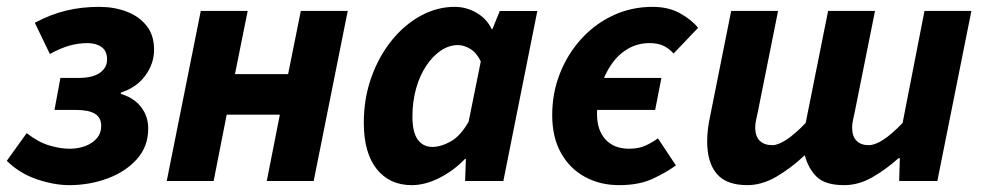

<svg xmlns="http://www.w3.org/2000/svg" viewBox="-32 -528 2869 560"><path d="M170.1 12Q126.7 12 76.1 -4.9Q25.4 -21.9 -12.2 -58.9L45.8 -139.7Q79.5 -113.4 111.5 -103.8Q143.5 -94.2 171.6 -94.2Q195.5 -94.2 216.6 -102Q237.7 -109.8 250.4 -124.7Q263.2 -139.6 263.2 -160.7Q263.2 -184.9 245 -196.1Q226.7 -207.3 191.1 -207.3H126.9L144.2 -300.7H196.5Q238.3 -300.7 259.3 -315.6Q280.3 -330.6 280.3 -354.4Q280.3 -379.4 264.2 -390.8Q248 -402.3 223.5 -402.3Q197.4 -402.3 171.4 -395.2Q145.4 -388 113.4 -370.6L69.5 -461.6Q116.9 -486.7 162.1 -497.4Q207.2 -508 257.4 -508Q300.6 -508 337.1 -494.3Q373.6 -480.5 395.5 -452.9Q417.4 -425.4 417.4 -383.1Q417.4 -342.4 391.8 -307.5Q366.2 -272.6 320.6 -258V-254Q358.6 -242.9 379.4 -215.9Q400.3 -189 400.3 -153.4Q400.3 -100.1 366.8 -63.3Q333.3 -26.4 280.8 -7.2Q228.2 12 170.1 12Z M454.3 0 553.6 -496.1H690.4L653.3 -311.8H808.3L845.4 -496.1H982.2L882.9 0H746.1L784.2 -193.5H629.2L591.1 0Z M1169.1 12Q1104 12 1066.5 -35.3Q1029.1 -82.7 1029.1 -169.8Q1029.1 -240.8 1051.1 -302.4Q1073.1 -363.9 1110.4 -410Q1147.6 -456 1195.1 -482Q1242.6 -508 1294.2 -508Q1328 -508 1357.9 -490.7Q1387.8 -473.3 1402.2 -443H1404.2L1425.7 -496H1535.2L1436.1 0H1324.6L1326.8 -64.6H1324.4Q1290.9 -29.8 1249.3 -8.9Q1207.7 12 1169.1 12ZM1228.8 -99.5Q1254 -99.5 1282.5 -115.4Q1311 -131.2 1334.8 -173L1370.3 -348.8Q1358.2 -374.1 1339.9 -385.3Q1321.5 -396.5 1303.6 -396.5Q1277.6 -396.5 1253.9 -380.5Q1230.1 -364.6 1211.3 -336.3Q1192.4 -308 1181.6 -269.9Q1170.9 -231.8 1170.9 -187.6Q1170.9 -142 1186.5 -120.8Q1202 -99.5 1228.8 -99.5Z M1773.4 12Q1718.2 12 1674.1 -12.1Q1629.9 -36.1 1604.3 -81.7Q1578.6 -127.4 1578.6 -192.5Q1578.6 -256.8 1601.1 -313.8Q1623.6 -370.8 1663.5 -414.6Q1703.3 -458.4 1756.6 -483.2Q1809.8 -508 1871.2 -508Q1917.8 -508 1951.5 -489.2Q1985.2 -470.4 2004.1 -446.9L1932.6 -371.9Q1918.3 -387.7 1901.9 -395Q1885.6 -402.3 1862.5 -402.3Q1828.2 -402.3 1800 -386Q1771.8 -369.7 1751.6 -340.7Q1731.4 -311.7 1720.3 -274.6Q1709.3 -237.4 1709.3 -195.4Q1709.3 -148.4 1734 -121.3Q1758.8 -94.2 1803.2 -94.2Q1830.4 -94.2 1850.5 -103.3Q1870.7 -112.4 1886.9 -124.6L1939.4 -45.6Q1911.4 -25 1871.5 -6.5Q1831.6 12 1773.4 12ZM1659.4 -207.3 1677.7 -300.7H1897.1L1878.9 -207.3Z M2147.6 12Q2086.8 12 2058.7 -20.9Q2030.6 -53.8 2030.6 -115.5Q2030.6 -132.7 2032.6 -150.2Q2034.6 -167.6 2038.6 -186.1L2100.6 -496.1H2237.4L2178.7 -203.3Q2175.5 -188.7 2173.1 -177.3Q2170.7 -165.8 2170.7 -155.8Q2170.7 -130.4 2183.9 -117.5Q2197 -104.6 2220.8 -104.6Q2237.4 -104.6 2262 -120.7Q2286.5 -136.7 2317.9 -169.4L2383.3 -496.1H2520.1L2461.4 -203.3Q2458.2 -188.7 2455.8 -177.3Q2453.4 -165.8 2453.4 -155.8Q2453.4 -130.4 2466.2 -117.5Q2478.9 -104.6 2501.8 -104.6Q2520.1 -104.6 2544.7 -120.7Q2569.2 -136.7 2600.6 -169.4L2664.4 -496.1H2801.2L2701.9 0H2590.5L2592.6 -66.5H2588.6Q2553.6 -34.9 2513.1 -11.4Q2472.7 12 2430.3 12Q2375.2 12 2350.4 -12Q2325.6 -36 2315.3 -75.2Q2274.2 -36.9 2232.1 -12.4Q2190 12 2147.6 12Z"/></svg>

Font: Source Sans 3 VF
Style: Italic
Weight: 200
Italic angle: -11°
Designer: Paul D. Hunt
Foundry: Adobe Systems Incorporated
Version: Version 3.042;hotconv 1.0.118;makeotfexe 2.5.65603